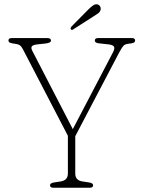

<svg xmlns="http://www.w3.org/2000/svg" viewBox="-20 -878 671 898"><path d="M415.5 -11.5Q415.5 0 400 0H229.5Q214 0 214 -11.5Q214 -21.5 232 -24.5L264.5 -29.5Q297.5 -35 297.5 -66.5V-243L87.5 -647Q80.5 -660 74.5 -665Q68.5 -670 57.5 -672L42 -674.5Q27.5 -676.5 23.5 -680.2Q19.5 -684 19.5 -688.5Q19.5 -700 35.5 -700H200Q218.5 -700 218.5 -688.5Q218.5 -677.5 192.5 -674.5L155.5 -670.5Q135.5 -668.5 129.5 -661.8Q123.5 -655 131 -640.5L320.5 -274L508.5 -633.5Q518 -651.5 513.2 -659.8Q508.5 -668 487 -670.5L441.5 -675.5Q423.5 -677.5 423.5 -688.5Q423.5 -700 439 -700H596.5Q612 -700 612 -688.5Q612 -684.5 608.5 -680.5Q605 -676.5 590 -674.5L581.5 -673.5Q565 -671.5 558 -664.5Q551 -657.5 538.5 -634.5L332 -241V-66.5Q332 -34.5 365 -29.5L397.5 -24.5Q415.5 -21.5 415.5 -11.5ZM393 -833.5Q407 -847.5 417.2 -853.8Q427.5 -860 437.5 -857Q445.5 -854 449 -846.5Q452.5 -839 450 -830.5Q447 -821.5 438.8 -815.5Q430.5 -809.5 420 -803L321.5 -740Q315.5 -736 311.5 -741Q309 -744 310.5 -747.5Q312 -751 314.5 -754Z"/></svg>

Font: Fraunces 72pt SuperSoft Thin
Style: Regular
Weight: 100
Version: Version 1.000;[b76b70a41]